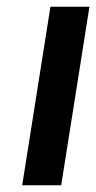

<svg xmlns="http://www.w3.org/2000/svg" viewBox="-20 -551 286 571"><path d="M46 0 130 -531H246L162 0Z"/></svg>

Font: Exo
Style: Demi Bold Italic
Weight: 600
Designer: Natanael Gama
Version: Version 1